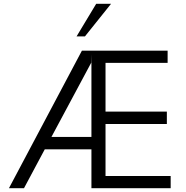

<svg xmlns="http://www.w3.org/2000/svg" viewBox="-20 -988 976 1008"><path d="M250 -269 459 -659 460 -704V-269ZM876 -64H534V-337H856V-402H534V-658H860V-722H410L27 0H106L215 -204H460V0H876ZM485 -968 382 -797H426L563 -968Z"/></svg>

Font: Perun Light
Style: Regular
Weight: 300
Foundry: Copyright (c) Stefan Peev, Context Ltd, 2016
Version: Version 1.089